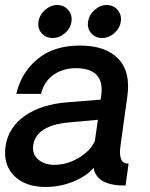

<svg xmlns="http://www.w3.org/2000/svg" viewBox="-23 -737 598 763"><path d="M205 -717Q231 -717 248 -697.5Q265 -678 261 -651Q257 -624 235 -605Q213 -586 186 -586Q159 -586 142.5 -605Q126 -624 130 -651Q134 -678 156 -697.5Q178 -717 205 -717ZM383 -586Q356 -586 339.5 -605Q323 -624 327 -651Q331 -678 353 -697.5Q375 -717 401 -717Q428 -717 444.5 -697.5Q461 -678 457 -651Q453 -624 431 -605Q409 -586 383 -586ZM158 6Q78 6 33.5 -38Q-11 -82 -1 -156Q10 -230 75.5 -276.5Q141 -323 250 -331L377 -341L379 -356Q395 -466 278 -466Q227 -466 189.5 -439.5Q152 -413 140 -364H42Q60 -446 124.5 -501Q189 -556 295 -556Q396 -556 446.5 -504Q497 -452 483 -354L456 -159Q445 -85 488 -87L476 0Q454 0 442 -1Q359 -10 349 -70Q321 -37 268.5 -15.5Q216 6 158 6ZM193 -82Q244 -82 290.5 -110Q337 -138 354 -177L366 -261L256 -251Q121 -240 109 -160Q104 -124 129 -103Q154 -82 193 -82Z"/></svg>

Font: Oakes Grotesk Medium
Style: Italic
Weight: 500
Italic angle: -8°
Designer: Samuel Oakes
Foundry: Samuel Oakes
Version: Version 1.000;PS 001.000;hotconv 1.0.88;makeotf.lib2.5.64775